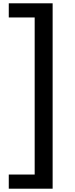

<svg xmlns="http://www.w3.org/2000/svg" viewBox="-20 -880 454 1160"><path d="M298 260V-860H33V-774.5H189.5V174.5H33V260Z"/></svg>

Font: Spartan SemiBold
Style: Regular
Weight: 600
Designer: Matt Bailey, Mirko Velimirovic
Foundry: Matt Bailey
Version: Version 1.003